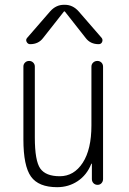

<svg xmlns="http://www.w3.org/2000/svg" viewBox="-20 -775 540 805"><path d="M219.7 9.8Q141.6 9.8 109.9 -34.7Q78.1 -79.1 78.1 -190.4V-496.1Q78.1 -505.9 85 -512.7Q91.8 -519.5 102.1 -519.5Q112.3 -519.5 119.1 -512.7Q126 -505.9 126 -496.1V-199.2Q126 -100.6 148.9 -68.4Q171.9 -36.1 230.5 -36.1Q290 -36.1 326.7 -92.3Q363.3 -148.4 363.3 -249V-495.1Q363.3 -505.9 370.6 -512.7Q377.9 -519.5 388.2 -519.5Q398.4 -519.5 405.3 -512.7Q412.1 -505.9 412.1 -495.1V-24.4Q412.1 -14.6 405.8 -7.3Q399.4 0 389.2 0Q378.9 0 372.1 -6.8Q365.2 -13.7 365.2 -24.4V-87.9Q365.2 -88.9 364.3 -88.9Q362.3 -88.9 362.3 -86.9Q343.8 -41 305.7 -15.6Q267.6 9.8 219.7 9.8ZM309.6 -727.5 406.2 -616.2Q412.1 -608.4 408.2 -599.1Q404.3 -589.8 393.6 -589.8Q358.4 -589.8 338.9 -616.2L252 -726.6Q251 -727.5 250 -727.5L248 -726.6L161.1 -616.2Q141.6 -589.8 106.4 -589.8Q96.7 -589.8 91.8 -599.1Q86.9 -608.4 93.8 -616.2L190.4 -727.5Q214.8 -754.9 248 -754.9H252Q285.2 -754.9 309.6 -727.5Z"/></svg>

Font: Rounded-L Mgen+ 1m light
Style: Regular
Weight: 200
Designer: [Source Han Sans]
Ryoko NISHIZUKA  (kana & ideographs); Paul D. Hunt (Latin, Greek & Cyrillic); Wenlong ZHANG  (bopomofo
Version: Version 1.059.20150602